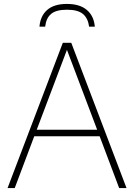

<svg xmlns="http://www.w3.org/2000/svg" viewBox="-20 -958 683 978"><path d="M587 0 487.5 -264H154.5L55 0H18.5L300 -740H343L624.5 0ZM167 -297H475L321 -704ZM321 -938Q386.5 -938 422.5 -907.2Q458.5 -876.5 463 -822H434Q428 -866 402 -887.2Q376 -908.5 321 -908.5Q266 -908.5 240.5 -887.2Q215 -866 210 -822H181Q185.5 -877 220.5 -907.5Q255.5 -938 321 -938Z"/></svg>

Font: Encode Sans Thin
Style: Regular
Weight: 250
Designer: Multiple Designers
Foundry: Impallari Type
Version: Version 2.000